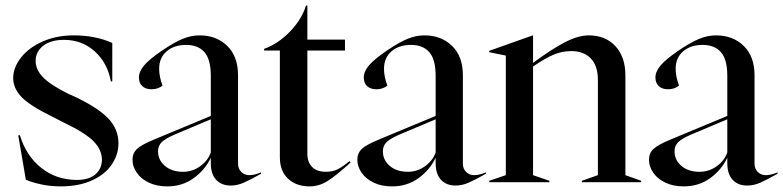

<svg xmlns="http://www.w3.org/2000/svg" viewBox="-20 -649 2790 684"><path d="M72 -9 45 -167H51Q73 -94 127 -51Q181 -8 254 -8Q297 -8 320 -28Q343 -48 343 -80Q343 -115 314 -145Q285 -175 210 -211L167 -233Q87 -272 57 -303Q27 -334 27 -371Q27 -408 54.5 -443.5Q82 -479 131.5 -501Q181 -523 243 -523Q320 -523 380 -496V-359H375Q363 -425 317.5 -466Q272 -507 208 -507Q161 -507 134 -486Q107 -465 107 -432Q107 -401 133 -374Q159 -347 221 -316L258 -299Q335 -261 368.5 -224Q402 -187 402 -138Q402 -99 378.5 -63.5Q355 -28 308 -6.5Q261 15 196 15Q159 15 125 7.5Q91 0 72 -9Z M452 -80Q452 -103 467.5 -118Q483 -133 529 -152L731 -236V-379Q731 -437 708.5 -463Q686 -489 643 -489Q600 -489 573.5 -466Q547 -443 547 -404Q547 -376 559 -344Q543 -331 520 -331Q499 -331 487 -342Q475 -353 475 -373Q475 -394 493 -415.5Q511 -437 556 -468Q600 -498 630.5 -510.5Q661 -523 691 -523Q751 -523 789.5 -485.5Q828 -448 828 -381V-66Q828 -48 839.5 -36.5Q851 -25 868 -25Q887 -25 910 -35V-30Q871 -8 848 2Q825 12 802 12Q769 12 750 -8.5Q731 -29 731 -68V-87Q710 -43 669.5 -14Q629 15 576 15Q538 15 510 1.5Q482 -12 467 -34Q452 -56 452 -80ZM632 -37Q666 -37 693.5 -57Q721 -77 731 -106V-224L603 -170Q568 -155 555.5 -142Q543 -129 543 -110Q543 -79 567.5 -58Q592 -37 632 -37Z M977 -89V-469H921V-475Q971 -493 1013 -536.5Q1055 -580 1070 -629H1075V-508H1209V-469H1075V-101Q1075 -71 1092 -54Q1109 -37 1141 -37Q1165 -37 1183 -46Q1201 -55 1225 -75L1229 -70Q1176 -22 1146 -3.5Q1116 15 1083 15Q1035 15 1006 -12.5Q977 -40 977 -89Z M1253 -80Q1253 -103 1268.5 -118Q1284 -133 1330 -152L1532 -236V-379Q1532 -437 1509.5 -463Q1487 -489 1444 -489Q1401 -489 1374.5 -466Q1348 -443 1348 -404Q1348 -376 1360 -344Q1344 -331 1321 -331Q1300 -331 1288 -342Q1276 -353 1276 -373Q1276 -394 1294 -415.5Q1312 -437 1357 -468Q1401 -498 1431.5 -510.5Q1462 -523 1492 -523Q1552 -523 1590.5 -485.5Q1629 -448 1629 -381V-66Q1629 -48 1640.5 -36.5Q1652 -25 1669 -25Q1688 -25 1711 -35V-30Q1672 -8 1649 2Q1626 12 1603 12Q1570 12 1551 -8.5Q1532 -29 1532 -68V-87Q1511 -43 1470.5 -14Q1430 15 1377 15Q1339 15 1311 1.5Q1283 -12 1268 -34Q1253 -56 1253 -80ZM1433 -37Q1467 -37 1494.5 -57Q1522 -77 1532 -106V-224L1404 -170Q1369 -155 1356.5 -142Q1344 -129 1344 -110Q1344 -79 1368.5 -58Q1393 -37 1433 -37Z M1723 -5 1782 -25V-451L1723 -463V-468L1878 -523H1879V-425Q1945 -474 1992.5 -498.5Q2040 -523 2077 -523Q2137 -523 2172.5 -484.5Q2208 -446 2208 -380V-25L2264 -5V0H2053V-5L2110 -25V-364Q2110 -415 2084.5 -441Q2059 -467 2016 -467Q1982 -467 1951.5 -454Q1921 -441 1879 -412V-25L1937 -5V0H1723Z M2292 -80Q2292 -103 2307.5 -118Q2323 -133 2369 -152L2571 -236V-379Q2571 -437 2548.5 -463Q2526 -489 2483 -489Q2440 -489 2413.5 -466Q2387 -443 2387 -404Q2387 -376 2399 -344Q2383 -331 2360 -331Q2339 -331 2327 -342Q2315 -353 2315 -373Q2315 -394 2333 -415.5Q2351 -437 2396 -468Q2440 -498 2470.5 -510.5Q2501 -523 2531 -523Q2591 -523 2629.5 -485.5Q2668 -448 2668 -381V-66Q2668 -48 2679.5 -36.5Q2691 -25 2708 -25Q2727 -25 2750 -35V-30Q2711 -8 2688 2Q2665 12 2642 12Q2609 12 2590 -8.5Q2571 -29 2571 -68V-87Q2550 -43 2509.5 -14Q2469 15 2416 15Q2378 15 2350 1.5Q2322 -12 2307 -34Q2292 -56 2292 -80ZM2472 -37Q2506 -37 2533.5 -57Q2561 -77 2571 -106V-224L2443 -170Q2408 -155 2395.5 -142Q2383 -129 2383 -110Q2383 -79 2407.5 -58Q2432 -37 2472 -37Z"/></svg>

Font: Nyght Serif
Style: Regular
Weight: 400
Designer: Maksym Kobuzan
Version: Version 0.410